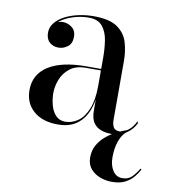

<svg xmlns="http://www.w3.org/2000/svg" viewBox="-78 -536 727 813"><g transform="rotate(10 286.0 -129.0)"><path d="M420 10Q396.5 10 375.8 3Q355 -4 342.2 -22.5Q329.5 -41 329.5 -76V-304.5Q329.5 -340.5 324 -376Q318.5 -411.5 299.5 -435Q280.5 -458.5 240.5 -458.5Q214.5 -458.5 188 -452Q161.5 -445.5 139.2 -433.8Q117 -422 103.5 -404.8Q90 -387.5 90 -366H82Q82 -391.5 98.8 -406.2Q115.5 -421 135.5 -421Q157 -421 174.8 -407.2Q192.5 -393.5 192.5 -368Q192.5 -338 174.2 -324.5Q156 -311 135.5 -311Q112.5 -311 96.8 -325Q81 -339 81 -366Q81 -389.5 96 -408.2Q111 -427 136.2 -440.2Q161.5 -453.5 193.8 -460.8Q226 -468 260 -468Q329 -468 362.8 -444Q396.5 -420 407.5 -382.5Q418.5 -345 418.5 -304.5V-49.5Q418.5 -32 425.2 -19.2Q432 -6.5 452.5 -6.5Q469 -6.5 488.5 -21.5Q508 -36.5 519 -61.5L523 -55Q510 -26.5 482.8 -8.2Q455.5 10 420 10ZM188.5 10Q123.5 10 84.8 -23.2Q46 -56.5 46 -113.5Q46 -180.5 102.8 -217Q159.5 -253.5 266 -253.5H376V-247H266Q222 -247 196 -226.2Q170 -205.5 158.8 -176Q147.5 -146.5 147.5 -119Q147.5 -94 154 -68Q160.5 -42 176.2 -24.5Q192 -7 218 -7Q247 -7 272.5 -25Q298 -43 313.8 -81.8Q329.5 -120.5 329.5 -181.5H334.5Q334.5 -124.5 319 -81.2Q303.5 -38 271.5 -14Q239.5 10 188.5 10ZM456.5 209.5Q431 209.5 406.2 200.5Q381.5 191.5 365 172.5Q348.5 153.5 348.5 123.5Q348.5 93.5 361.5 70.2Q374.5 47 395.5 29.5Q416.5 12 440.8 0Q465 -12 488 -19.5L491 -14.5Q475.5 -6 464.5 11.2Q453.5 28.5 447.5 52.8Q441.5 77 441.5 107Q441.5 141 456.5 163.8Q471.5 186.5 497 186.5Q523 186.5 538.5 170.8Q554 155 567 133L571.5 136.5Q564 150.5 550.8 167.5Q537.5 184.5 514.8 197Q492 209.5 456.5 209.5Z"/></g></svg>

Font: Bodoni Moda 28pt
Style: Regular
Weight: 400
Designer: Owen Earl
Foundry: indestructible type
Version: Version 2.005